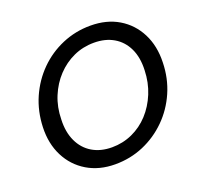

<svg xmlns="http://www.w3.org/2000/svg" viewBox="-126 -851 1039 1001"><g transform="rotate(-20 394.0 -350.0)"><path d="M350 12Q261 12 194.5 -28Q128 -68 92.5 -138Q57 -208 60 -298Q63 -386 96 -461Q129 -536 185.5 -592.5Q242 -649 316 -680.5Q390 -712 473 -712Q563 -712 629 -672.5Q695 -633 730.5 -563Q766 -493 763 -402Q761 -315 728 -239.5Q695 -164 638 -107.5Q581 -51 507.5 -19.5Q434 12 350 12ZM364 -77Q424 -77 477 -101Q530 -125 570 -168.5Q610 -212 634 -270.5Q658 -329 660 -397Q663 -467 639 -517.5Q615 -568 569 -595Q523 -622 460 -622Q399 -622 346.5 -598Q294 -574 253.5 -531Q213 -488 189 -430Q165 -372 164 -304Q161 -235 185 -183.5Q209 -132 255 -104.5Q301 -77 364 -77Z"/></g></svg>

Font: DM Sans 17pt Medium
Style: Italic
Weight: 500
Italic angle: -10°
Version: Version 4.004;gftools[0.9.30]